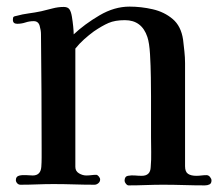

<svg xmlns="http://www.w3.org/2000/svg" viewBox="-20 -560 672 581"><path d="M620 -14Q620 -5 614 -2Q608 1 600 1Q569 1 537 0Q505 -1 473 -1Q448 -1 421.5 0Q395 1 369 1Q365 1 361 -4Q357 -9 357 -13Q357 -26 367 -28Q378 -30 388.5 -29Q399 -28 409 -28Q435 -28 436 -54Q438 -77 437.5 -100Q437 -123 437 -145V-269Q437 -290 436.5 -325.5Q436 -361 434 -395.5Q432 -430 426 -448Q409 -499 358 -499Q328 -499 308.5 -490.5Q289 -482 264 -465Q249 -454 234.5 -441Q220 -428 208 -413Q208 -323 208 -233.5Q208 -144 208 -55Q208 -42 219 -35.5Q230 -29 241 -29Q249 -29 256.5 -30Q264 -31 271 -31Q275 -31 279 -26Q283 -21 283 -17Q283 -10 277.5 -5.5Q272 -1 266 -1Q235 -1 204 -2Q173 -3 142 -3Q117 -3 92 -2Q67 -1 42 -1Q36 -1 32 -5.5Q28 -10 28 -15Q28 -26 38 -28.5Q48 -31 60 -30Q72 -29 79 -29Q103 -29 105 -55Q106 -69 106 -83Q106 -97 106 -110Q106 -196 105.5 -283Q105 -370 104 -457Q104 -468 100 -482Q96 -496 82 -496Q69 -496 57 -492Q45 -488 32 -488Q19 -488 19 -500Q19 -507 21 -509Q23 -511 30 -512Q48 -517 67 -519.5Q86 -522 105 -526Q122 -530 139 -534.5Q156 -539 173 -539Q185 -539 190 -532Q195 -525 197.5 -510Q200 -495 201.5 -480Q203 -465 203 -456Q236 -487 281 -513.5Q326 -540 372 -540Q407 -540 442 -532Q477 -524 502.5 -502.5Q528 -481 534 -440Q536 -423 538 -404.5Q540 -386 540 -369Q540 -291 540 -213Q540 -135 540 -57Q540 -40 549 -34Q558 -28 574 -28Q582 -28 589.5 -29Q597 -30 605 -30Q611 -30 615.5 -24.5Q620 -19 620 -14Z"/></svg>

Font: Kaisei Tokumin Medium
Style: Regular
Weight: 500
Designer: Font-Kai, 金井和夫
Foundry: KAZUO KANAI
Version: Version 5.003